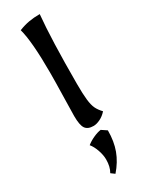

<svg xmlns="http://www.w3.org/2000/svg" viewBox="-209 -583 662 862"><g transform="rotate(-30 122.5 -151.5)"><path d="M79 -73Q79 -104 81 -172Q83 -248 83 -297Q83 -458 64 -527Q92 -538 117.5 -542.5Q143 -547 174 -547Q162 -423 162 -192Q162 -138 165.5 -108.5Q169 -79 177 -62Q185 -45 202 -27Q186 -9 167 0Q148 9 133 9Q103 9 91 -8.5Q79 -26 79 -73ZM91 230Q106 205 106 167Q106 145 97 118.5Q88 92 74 75Q90 62 112 52Q134 42 151 40L178 58Q178 115 161.5 159.5Q145 204 110 244Z"/></g></svg>

Font: Mirza
Style: Regular
Weight: 400
Designer: Arabic design by Kourosh Beigpour, Latin design by Eduardo Tunni, engineering by Lasse Fister
Version: Version 1.0010g